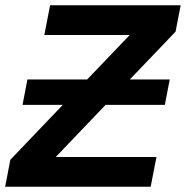

<svg xmlns="http://www.w3.org/2000/svg" viewBox="-43 -708 706 728"><path d="M582 -310.5H357.4L168.5 -112.8H550.3L528.3 0H-23.4L-3.9 -102.1L195.3 -310.5H42.5L61 -406.7H287.6L448.7 -575.2H125L147 -688H642.1L622.6 -587.9L449.2 -406.7H600.6Z"/></svg>

Font: Arimo
Style: Italic
Weight: 400
Italic angle: -12°
Designer: Steve Matteson
Foundry: Monotype Imaging Inc.
Version: Version 1.33